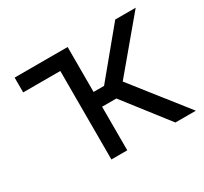

<svg xmlns="http://www.w3.org/2000/svg" viewBox="-117 -711 935 878"><g transform="rotate(-30 351.0 -272.5)"><path d="M241.5 -467.3H45.5V-545.5H325.3V-308.2H380.7L576.7 -545.5H684.7L464.5 -282.7L687.5 0H579.5L400.6 -230.1H325.3V0H241.5Z"/></g></svg>

Font: Interop
Style: Regular
Weight: 400
Designer: Rasmus Andersson, Google, Jang Haemin
Foundry: jhaemin
Version: Version 1.008